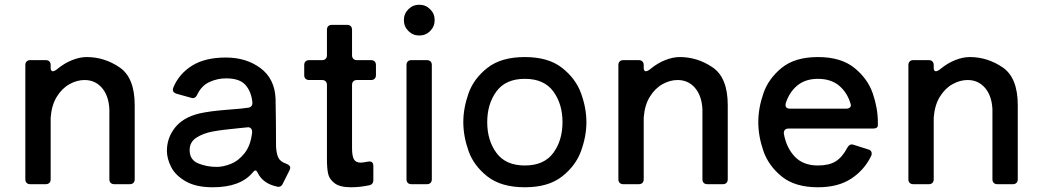

<svg xmlns="http://www.w3.org/2000/svg" viewBox="-20 -778 4400 811"><path d="M549 -334V-21Q549 -11 543.5 -5.5Q538 0 528 0H463Q453 0 447.5 -5.5Q442 -11 442 -21V-317Q439 -374 410.5 -407Q382 -440 337 -440Q305 -440 273.5 -422.5Q242 -405 220 -369.5Q198 -334 194 -281V-21Q194 -11 188.5 -5.5Q183 0 173 0H108Q98 0 92.5 -5.5Q87 -11 87 -21V-503Q87 -513 92.5 -518.5Q98 -524 108 -524H173Q183 -524 188.5 -518.5Q194 -513 194 -503V-491Q194 -484 196.5 -480.5Q199 -477 203 -477Q211 -477 224 -488Q252 -511 284.5 -524Q317 -537 346 -537Q421 -537 485 -493.5Q549 -450 549 -334Z M1190 -86Q1206 -80 1206 -69Q1206 -65 1203 -59L1175 -3Q1167 15 1149 10Q1091 -3 1069 -47Q1064 -58 1059 -58Q1054 -58 1048 -50Q996 13 879 13Q808 13 764.5 -12Q721 -37 703 -72.5Q685 -108 685 -141Q685 -195 718.5 -238Q752 -281 819 -298Q865 -309 947 -315Q1003 -319 1028 -323Q1048 -326 1046 -347Q1041 -392 1016.5 -419.5Q992 -447 935 -447Q898 -447 864.5 -431.5Q831 -416 813 -378Q804 -359 787 -365L726 -382Q710 -387 710 -399Q710 -402 712 -408Q736 -466 791 -500.5Q846 -535 934 -535Q1020 -535 1080 -490.5Q1140 -446 1144 -362Q1145 -322 1145.5 -255Q1146 -188 1146 -158Q1148 -128 1156 -111.5Q1164 -95 1190 -86ZM1045 -219V-221Q1045 -231 1039 -236.5Q1033 -242 1023 -240L984 -236Q919 -230 878.5 -222.5Q838 -215 809.5 -196.5Q781 -178 781 -144Q781 -103 817 -88Q853 -73 896 -73Q923 -73 955.5 -86Q988 -99 1013.5 -131.5Q1039 -164 1045 -219Z M1568 -503V-461Q1568 -451 1562.5 -445.5Q1557 -440 1547 -440H1488Q1478 -440 1472.5 -434.5Q1467 -429 1467 -419V-152Q1467 -119 1475 -105Q1483 -91 1504 -91Q1511 -91 1533 -95Q1536 -96 1540 -96Q1557 -96 1557 -77V-18Q1557 2 1538 5Q1499 13 1463 13Q1416 13 1393.5 -4Q1371 -21 1366 -44Q1361 -67 1361 -104V-419Q1361 -429 1355.5 -434.5Q1350 -440 1340 -440H1286Q1276 -440 1270.5 -445.5Q1265 -451 1265 -461V-503Q1265 -513 1270.5 -518.5Q1276 -524 1286 -524H1340Q1350 -524 1355.5 -529.5Q1361 -535 1361 -545V-652Q1361 -662 1366.5 -667.5Q1372 -673 1382 -673H1446Q1456 -673 1461.5 -667.5Q1467 -662 1467 -652V-545Q1467 -535 1472.5 -529.5Q1478 -524 1488 -524H1547Q1557 -524 1562.5 -518.5Q1568 -513 1568 -503Z M1686 -693Q1686 -720 1705 -739Q1724 -758 1751 -758Q1778 -758 1797 -739Q1816 -720 1816 -693Q1816 -666 1797 -647Q1778 -628 1751 -628Q1724 -628 1705 -647Q1686 -666 1686 -693ZM1783 0H1718Q1708 0 1702.5 -5.5Q1697 -11 1697 -21V-503Q1697 -513 1702.5 -518.5Q1708 -524 1718 -524H1783Q1793 -524 1798.5 -518.5Q1804 -513 1804 -503V-21Q1804 -11 1798.5 -5.5Q1793 0 1783 0Z M1937 -262Q1937 -321 1959 -383.5Q1981 -446 2039 -491.5Q2097 -537 2197 -537Q2296 -537 2354 -491.5Q2412 -446 2434.5 -383.5Q2457 -321 2457 -262Q2457 -203 2434.5 -140.5Q2412 -78 2354 -32.5Q2296 13 2197 13Q2097 13 2039 -32.5Q1981 -78 1959 -140.5Q1937 -203 1937 -262ZM2356 -262Q2356 -339 2317 -392Q2278 -445 2197 -445Q2116 -445 2077 -392Q2038 -339 2038 -262Q2038 -185 2077 -132Q2116 -79 2197 -79Q2278 -79 2317 -132Q2356 -185 2356 -262Z M3054 -334V-21Q3054 -11 3048.5 -5.5Q3043 0 3033 0H2968Q2958 0 2952.5 -5.5Q2947 -11 2947 -21V-317Q2944 -374 2915.5 -407Q2887 -440 2842 -440Q2810 -440 2778.5 -422.5Q2747 -405 2725 -369.5Q2703 -334 2699 -281V-21Q2699 -11 2693.5 -5.5Q2688 0 2678 0H2613Q2603 0 2597.5 -5.5Q2592 -11 2592 -21V-503Q2592 -513 2597.5 -518.5Q2603 -524 2613 -524H2678Q2688 -524 2693.5 -518.5Q2699 -513 2699 -503V-491Q2699 -484 2701.5 -480.5Q2704 -477 2708 -477Q2716 -477 2729 -488Q2757 -511 2789.5 -524Q2822 -537 2851 -537Q2926 -537 2990 -493.5Q3054 -450 3054 -334Z M3667 -235H3311Q3300 -235 3295 -229Q3290 -223 3291 -213Q3302 -153 3337.5 -116Q3373 -79 3435 -79Q3482 -79 3510 -96.5Q3538 -114 3559 -154Q3567 -168 3578 -168Q3581 -168 3587 -166L3647 -147Q3662 -143 3662 -130Q3662 -123 3660 -120Q3632 -61 3576.5 -24Q3521 13 3435 13Q3338 13 3282 -32.5Q3226 -78 3204.5 -140.5Q3183 -203 3183 -262Q3183 -321 3204.5 -383.5Q3226 -446 3282 -491.5Q3338 -537 3435 -537Q3532 -537 3588.5 -491.5Q3645 -446 3666.5 -383.5Q3688 -321 3688 -262V-249Q3688 -235 3667 -235ZM3299 -342Q3298 -339 3298 -335Q3298 -319 3317 -319H3554Q3565 -319 3570.5 -324.5Q3576 -330 3573 -339Q3559 -387 3524.5 -416Q3490 -445 3435 -445Q3382 -445 3348 -417Q3314 -389 3299 -342Z M4279 -334V-21Q4279 -11 4273.5 -5.5Q4268 0 4258 0H4193Q4183 0 4177.5 -5.5Q4172 -11 4172 -21V-317Q4169 -374 4140.5 -407Q4112 -440 4067 -440Q4035 -440 4003.5 -422.5Q3972 -405 3950 -369.5Q3928 -334 3924 -281V-21Q3924 -11 3918.5 -5.5Q3913 0 3903 0H3838Q3828 0 3822.5 -5.5Q3817 -11 3817 -21V-503Q3817 -513 3822.5 -518.5Q3828 -524 3838 -524H3903Q3913 -524 3918.5 -518.5Q3924 -513 3924 -503V-491Q3924 -484 3926.5 -480.5Q3929 -477 3933 -477Q3941 -477 3954 -488Q3982 -511 4014.5 -524Q4047 -537 4076 -537Q4151 -537 4215 -493.5Q4279 -450 4279 -334Z"/></svg>

Font: Shippori Antique B1
Style: Regular
Weight: 400
Designer: FONTDASU
Foundry: FONTDASU / Google Inc. / but / Adobe
Version: Version 2.001